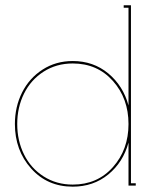

<svg xmlns="http://www.w3.org/2000/svg" viewBox="-20 -699 575 723"><path d="M253.9 -460Q192.4 -460 144.3 -429.2Q96.2 -398.4 70.6 -346.7Q44.9 -294.9 44.9 -231.9Q44.9 -168.9 70.6 -117.2Q96.2 -65.4 144.3 -34.7Q192.4 -3.9 253.9 -3.9Q346.7 -3.9 405.3 -69.8Q463.9 -135.7 463.9 -231.9Q463.9 -328.1 405.3 -394Q346.7 -460 253.9 -460ZM445.8 -669.9V-679.2H473.1V-8.8H491.2V0H463.9V-162.1Q443.8 -87.9 387.7 -42Q331.5 3.9 253.9 3.9Q158.2 3.9 97.2 -64.5Q36.1 -132.8 36.1 -231.9Q36.1 -296.9 63.2 -350.8Q90.3 -404.8 140.4 -437Q190.4 -469.2 253.9 -469.2Q331.5 -469.2 387.7 -422.6Q443.8 -376 463.9 -301.8V-669.9Z"/></svg>

Font: Rawengulk
Style: Ultralight
Weight: 200
Version: Version 0.92